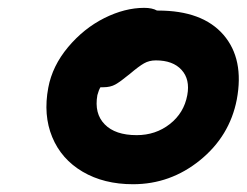

<svg xmlns="http://www.w3.org/2000/svg" viewBox="-20 -729 630 489"><path d="M318.8 -259.8Q244.6 -259.8 190.4 -291.7Q136.2 -323.7 113 -379.9Q89.8 -436 103 -505.9Q113.3 -561 153.3 -608.9Q193.4 -656.7 245.6 -682.9Q297.9 -709 347.2 -709Q367.7 -709 379.9 -702.1H382.8Q495.6 -702.1 549.1 -640.4Q602.5 -578.6 583 -475.1Q564.9 -382.3 489.5 -321Q414.1 -259.8 318.8 -259.8ZM228 -486.8Q219.7 -439.9 246.6 -412.4Q273.4 -384.8 328.1 -384.8Q376.5 -384.8 412.6 -413.1Q448.7 -441.4 457 -486.8Q464.4 -526.9 442.4 -551Q420.4 -575.2 377 -575.2Q359.9 -575.2 346.7 -567.6Q333.5 -560.1 311 -541Q286.6 -521 273.9 -513.9Q261.2 -506.8 243.2 -506.8H235.8Q231.4 -499.5 228 -486.8Z"/></svg>

Font: Shantell Sans Irregular
Style: Italic
Weight: 600
Italic angle: -11.31°
Designer: Stephen Nixon, Anya Danilova, Shantell Martin
Foundry: Arrow Type
Version: Version 1.006;[9816181b4]